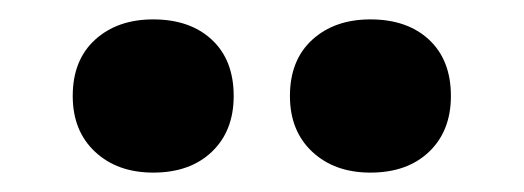

<svg xmlns="http://www.w3.org/2000/svg" viewBox="-20 -964 540 198"><path d="M138 -786Q101 -786 78 -807.5Q55 -829 55 -865Q55 -902 78 -923Q101 -944 138 -944Q176 -944 198.5 -923Q221 -902 221 -865Q221 -829 198.5 -807.5Q176 -786 138 -786ZM362 -786Q325 -786 302 -807.5Q279 -829 279 -865Q279 -902 302 -923Q325 -944 362 -944Q400 -944 422.5 -923Q445 -902 445 -865Q445 -829 422.5 -807.5Q400 -786 362 -786Z"/></svg>

Font: M PLUS Code Latin Medium
Style: Regular
Weight: 500
Designer: Coji Morishita
Foundry: UNDERFOREST DESIGN
Version: Version 1.002; ttfautohint (v1.8.3)